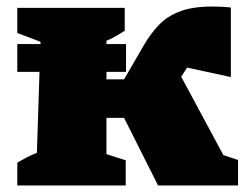

<svg xmlns="http://www.w3.org/2000/svg" viewBox="-20 -568 766 588"><path d="M33 0V-70Q47 -78 59 -84.5Q71 -91 93 -100L101 -348H33V-433H104V-440L33 -467V-544H362V-474Q350 -466 336 -458Q322 -450 306 -443V-433H366V-348H306V-325H360L419 -427Q441 -465 467 -492Q493 -519 532 -533.5Q571 -548 630 -548Q641 -548 654.5 -547.5Q668 -547 687 -545V-332L553 -361L535 -333L664 -93L709 -78V0H464L360 -207H306V-96L365 -77V0Z"/></svg>

Font: Piazzolla SC Black
Style: Regular
Weight: 900
Designer: Juan Pablo del Peral
Foundry: Huerta Tipografica
Version: Version 1.330